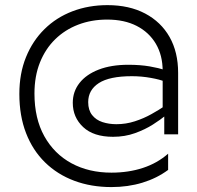

<svg xmlns="http://www.w3.org/2000/svg" viewBox="-20 -663 780 760"><path d="M631.4 -243 635.4 -205.7Q616 -189.8 585.3 -170.1Q554.5 -150.4 514.5 -136Q474.5 -121.5 427.6 -121.5Q350.2 -121.5 309.2 -160Q268.1 -198.5 268.1 -256.1Q268.1 -300.7 294.8 -334.6Q321.4 -368.4 370.7 -387.5Q420 -406.6 488 -406.6Q534.9 -406.6 572.3 -400.2Q609.7 -393.8 631.3 -385.8L632 -340.1Q613.8 -348.1 577 -354.7Q540.2 -361.4 502.1 -361.4Q413.4 -361.4 371.2 -334.1Q329.1 -306.8 329.1 -258.7Q329.1 -227.2 344.6 -207.6Q360.1 -188 385.6 -179.7Q411.1 -171.4 440.6 -171.4Q478.5 -171.4 513.9 -182.9Q549.4 -194.4 579.4 -211.3Q609.5 -228.1 631.4 -243ZM645.5 -54.7V9.6Q600.8 42.7 543.7 60.1Q486.6 77.5 421.1 77.5Q340.7 77.5 273.9 52.5Q207 27.5 158.1 -20.4Q109.3 -68.2 83 -136.4Q56.6 -204.6 56.6 -291.2Q56.6 -372.1 82.9 -436.8Q109.1 -501.5 156.1 -547.7Q203 -594 267 -618.4Q330.9 -642.7 405.4 -642.7Q491.5 -642.7 554.5 -609.5Q617.4 -576.2 651.3 -516.4Q685.1 -456.5 685.1 -374.6V-131.3H630.2V-209.7L623.9 -213.7V-382.1Q623.9 -443.8 597 -489.6Q570 -535.3 521.1 -560.4Q472.1 -585.5 404.2 -585.5Q342 -585.5 289.5 -565.4Q237 -545.3 198.4 -507.5Q159.8 -469.8 138.1 -415.7Q116.4 -361.6 116.4 -292.7Q116.4 -194.1 155.4 -123.9Q194.5 -53.8 263 -16.7Q331.6 20.4 421.1 20.4Q488.8 20.4 545.9 1.6Q603 -17.2 645.5 -54.7Z"/></svg>

Font: Roundo Variable
Style: Regular
Weight: 200
Designer: Shiva Nallaperumal
Foundry: Indian Type Foundry
Version: Version 2.000